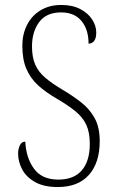

<svg xmlns="http://www.w3.org/2000/svg" viewBox="-20 -744 466 774"><path d="M213 10Q157 10 121.5 -10Q86 -30 69.5 -61Q53 -92 53 -125Q53 -143 60 -158Q67 -173 82 -173Q85 -108 117 -64Q149 -20 215 -20Q278 -20 310 -57.5Q342 -95 342 -164Q342 -210 328 -240.5Q314 -271 284 -295.5Q254 -320 206 -348Q163 -373 133 -400.5Q103 -428 86.5 -466Q70 -504 70 -560Q70 -606 89 -643.5Q108 -681 143.5 -702.5Q179 -724 227 -724Q272 -724 303.5 -707.5Q335 -691 351.5 -665.5Q368 -640 368 -613Q368 -590 359.5 -579Q351 -568 337 -568Q337 -625 308.5 -659.5Q280 -694 226 -694Q167 -694 138 -655Q109 -616 109 -557Q109 -513 122 -483.5Q135 -454 162 -431Q189 -408 231 -383Q273 -358 307 -331.5Q341 -305 361.5 -268Q382 -231 382 -175Q382 -88 338.5 -39Q295 10 213 10Z"/></svg>

Font: Noto Serif Bengali Condensed ExtraLight
Style: Regular
Weight: 200
Width: 3
Designer: Juan Bruce, Universal Thirst, Indian Type Foundry and the Monotype Design Team.
Foundry: Monotype Imaging Inc.
Version: Version 2.003; ttfautohint (v1.8.4.7-5d5b)